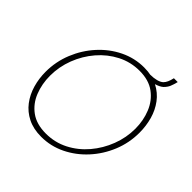

<svg xmlns="http://www.w3.org/2000/svg" viewBox="-205 -962 1134 1134"><g transform="rotate(45 362.5 -394.5)"><path d="M303 5Q238 5 190 -19Q142 -43 111 -84Q80 -125 65 -177Q50 -229 50 -285Q50 -370 81.5 -447.5Q113 -525 168 -585.5Q223 -646 294 -680.5Q365 -715 444 -715Q510 -715 558 -690.5Q606 -666 637 -624.5Q668 -583 682.5 -531Q697 -479 697 -423Q697 -338 665.5 -261Q634 -184 579 -124Q524 -64 453 -29.5Q382 5 303 5ZM309 -28Q384 -28 448.5 -61Q513 -94 561 -150.5Q609 -207 636 -277.5Q663 -348 663 -422Q663 -490 639 -549.5Q615 -609 565.5 -645.5Q516 -682 439 -682Q365 -682 300.5 -649Q236 -616 187.5 -559.5Q139 -503 112 -432.5Q85 -362 85 -287Q85 -219 108.5 -159.5Q132 -100 181.5 -64Q231 -28 309 -28ZM494 -681 500 -710Q528 -710 550.5 -716Q573 -722 585 -733Q595 -743 601.5 -757.5Q608 -772 613 -794H645Q638 -766 630.5 -748.5Q623 -731 606 -714Q589 -699 558 -690Q527 -681 494 -681Z"/></g></svg>

Font: Raleway ExtraLight
Style: Italic
Weight: 200
Italic angle: -12°
Designer: Matt McInerney, Pablo Impallari, Rodrigo Fuenzalida
Foundry: Matt McInerney, Pablo Impallari, Rodrigo Fuenzalida
Version: Version 4.026